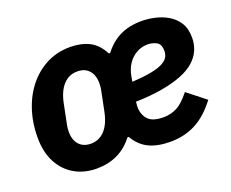

<svg xmlns="http://www.w3.org/2000/svg" viewBox="-94 -690 1028 854"><g transform="rotate(-20 420.0 -262.5)"><path d="M245 -101Q285 -101 312 -130.5Q339 -160 350 -216L369 -310Q370 -315 371 -323Q372 -331 372 -341Q372 -366 363.5 -384.5Q355 -403 338.5 -413.5Q322 -424 297 -424Q257 -424 230 -394.5Q203 -365 192 -309L173 -215Q172 -211 171 -202.5Q170 -194 170 -184Q170 -159 178.5 -140.5Q187 -122 204 -111.5Q221 -101 245 -101ZM633 -430Q604 -430 579.5 -416.5Q555 -403 538.5 -378.5Q522 -354 516 -320L512 -297Q568 -300 603.5 -307Q639 -314 658.5 -324.5Q678 -335 685.5 -348Q693 -361 693 -377Q693 -411 672.5 -420.5Q652 -430 633 -430ZM581 12Q521 12 480 -7.5Q439 -27 413 -72H407Q374 -29 330 -8.5Q286 12 233 12Q174 12 128.5 -14Q83 -40 57 -89Q31 -138 31 -207Q31 -230 33 -251Q35 -272 39 -292Q54 -365 91 -420Q128 -475 182.5 -506Q237 -537 304 -537Q355 -537 393.5 -518Q432 -499 457 -451H463Q486 -481 513 -500Q540 -519 572.5 -528Q605 -537 642 -537Q671 -537 703.5 -530Q736 -523 764.5 -506.5Q793 -490 811 -462Q829 -434 829 -391Q829 -359 817 -331.5Q805 -304 780 -282Q755 -260 715.5 -244.5Q676 -229 622 -219.5Q568 -210 497 -208Q496 -199 495.5 -194Q495 -189 495 -185Q495 -148 516 -124.5Q537 -101 589 -101Q623 -101 652 -115.5Q681 -130 716 -174L802 -106Q753 -42 699.5 -15Q646 12 581 12Z"/></g></svg>

Font: IBM Plex Sans Var
Style: Italic
Weight: 400
Italic angle: -11.31°
Designer: Mike Abbink, Paul van der Laan, Pieter van Rosmalen
Foundry: Bold Monday
Version: Version 1.001